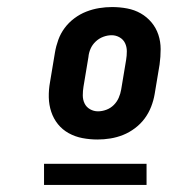

<svg xmlns="http://www.w3.org/2000/svg" viewBox="-20 -713 540 545"><path d="M257 -317Q257 -317 257 -317Q257 -317 257 -317Q235 -317 214 -321Q193 -325 175 -335Q157 -345 144.5 -360.5Q132 -376 125.5 -395.5Q119 -415 118.5 -436.5Q118 -458 122 -480L136 -564Q139 -582 145.5 -600Q152 -618 163.5 -633.5Q175 -649 191 -661Q207 -673 225 -680Q243 -687 261.5 -690Q280 -693 298 -693Q298 -693 298 -693Q298 -693 298 -693Q320 -693 341 -689Q362 -685 379.5 -675Q397 -665 410 -649.5Q423 -634 429.5 -614.5Q436 -595 436 -573.5Q436 -552 433 -530L419 -446Q416 -428 409 -410Q402 -392 390.5 -376.5Q379 -361 363 -349Q347 -337 329.5 -330Q312 -323 293.5 -320Q275 -317 257 -317ZM258 -397Q270 -397 282 -401.5Q294 -406 303 -415Q312 -424 317 -435.5Q322 -447 324 -459L338 -543Q340 -555 340 -567.5Q340 -580 335 -590.5Q330 -601 319.5 -607Q309 -613 297 -613Q285 -613 273 -608.5Q261 -604 251.5 -595Q242 -586 237 -574.5Q232 -563 231 -551L217 -467Q215 -455 215 -442.5Q215 -430 220 -419.5Q225 -409 235.5 -403Q246 -397 258 -397ZM396 -188H105V-248H396Z"/></svg>

Font: Iosevka SS04 Heavy Oblique
Style: Regular
Weight: 900
Italic angle: -9°
Monospace: yes
Designer: Belleve Invis
Foundry: Belleve Invis
Version: Version 19.0.0; ttfautohint (v1.8.4)